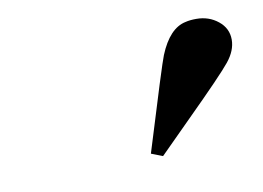

<svg xmlns="http://www.w3.org/2000/svg" viewBox="-40 -768 455 332"><g transform="rotate(-10 187.5 -602.0)"><path d="M203.1 -498Q249 -647.9 254.9 -662.1Q272.9 -706.1 301.8 -711.9Q309.6 -713.9 320.8 -713.9Q342.8 -713.9 358.9 -700.9Q375 -688 375 -668Q375 -648.9 359.6 -629.9Q344.2 -610.8 278.8 -545.9Q244.6 -511.7 223.1 -490.2Z"/></g></svg>

Font: CMU Serif
Style: BoldItalic
Weight: 700
Italic angle: -14.04°
Version: Version 0.7.0